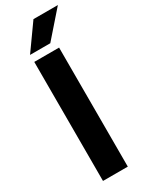

<svg xmlns="http://www.w3.org/2000/svg" viewBox="-241 -988 810 1034"><g transform="rotate(-30 164.0 -471.0)"><path d="M64.9 -740.2H219.2V0H64.9ZM176.3 -941.9H328.1L189.9 -784.2H64Z"/></g></svg>

Font: DavidDev Light
Style: Regular
Weight: 300
Designer: David.dev
Foundry: David.dev
Version: Version 1.001;FEAKit 1.0